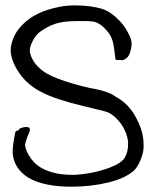

<svg xmlns="http://www.w3.org/2000/svg" viewBox="-20 -705 587 728"><path d="M199.2 -677.7Q228.5 -684.6 265.6 -684.6Q279.3 -684.6 294.9 -683.6Q350.6 -679.7 380.9 -666Q404.3 -655.3 427.7 -631.8Q452.1 -608.4 465.8 -580.1Q477.5 -559.6 478.5 -544.9Q480.5 -529.3 473.6 -507.8Q468.8 -490.2 457 -482.4Q445.3 -474.6 437.5 -477.5Q418 -476.6 418 -479.5Q418 -480.5 413.1 -517.6Q409.2 -548.8 401.4 -564.5Q393.6 -581.1 375 -599.6Q357.4 -616.2 339.8 -622.1Q321.3 -626 276.4 -625Q230.5 -625 206.1 -619.1Q171.9 -612.3 136.7 -587.9Q117.2 -576.2 103.5 -548.8Q89.8 -521.5 93.8 -505.9Q100.6 -474.6 127 -449.2Q154.3 -422.9 201.2 -406.2Q252.9 -386.7 321.3 -371.1Q392.6 -359.4 418.9 -337.9Q469.7 -311.5 499 -252.9Q524.4 -203.1 524.4 -158.2Q524.4 -150.4 524.4 -142.6Q522.5 -121.1 511.7 -95.7Q501 -70.3 487.3 -57.6Q452.1 -27.3 388.7 -12.7Q325.2 2.9 251 2.9Q153.3 2.9 96.7 -26.4Q40 -55.7 29.3 -113.3Q26.4 -128.9 30.3 -159.2Q36.1 -198.2 38.1 -203.1Q39.1 -209 43.9 -209Q50.8 -209 54.7 -217.8Q80.1 -227.5 90.8 -220.7Q95.7 -215.8 91.8 -206.1Q72.3 -158.2 75.2 -152.3Q79.1 -128.9 97.7 -103.5Q116.2 -78.1 142.6 -65.4Q189.5 -41 261.7 -42Q331.1 -45.9 393.6 -68.4Q440.4 -85.9 453.1 -107.4Q465.8 -128.9 465.8 -160.2Q465.8 -184.6 452.1 -212.9Q439.5 -240.2 414.1 -262.7Q395.5 -279.3 376 -283.2Q357.4 -288.1 296.9 -302.7Q190.4 -328.1 137.7 -355.5Q89.8 -379.9 60.5 -418Q30.3 -457 22.5 -496.1Q20.5 -504.9 20.5 -513.7Q20.5 -525.4 23.4 -537.1Q33.2 -581.1 68.4 -614.3Q114.3 -660.2 199.2 -677.7Z"/></svg>

Font: Yahfie
Style: Heavy
Weight: 600
Designer: Joe Palazzolo
Foundry: jozolo LLC
Version: Version 001.000